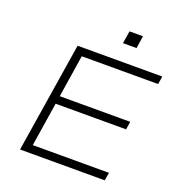

<svg xmlns="http://www.w3.org/2000/svg" viewBox="-155 -1024 1084 1155"><g transform="rotate(20 387.0 -446.5)"><path d="M101 0 213 -705H755L747 -654H258L216 -383H667L659 -332H208L164 -51H652L643 0ZM464 -813 477 -893H563L551 -813Z"/></g></svg>

Font: Nunito Sans 7pt Expanded ExtraLight
Style: Italic
Weight: 250
Width: 7
Italic angle: -9°
Designer: Vernon Adams
Foundry: Vernon Adams
Version: Version 3.101;gftools[0.9.27]